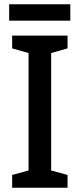

<svg xmlns="http://www.w3.org/2000/svg" viewBox="-20 -881 375 901"><path d="M297 0H37V-60L114 -81V-632L37 -654V-714H297V-654L220 -632V-81L297 -60ZM310 -861V-784H23V-861Z"/></svg>

Font: Noto Sans Lao UI SemCond Med
Style: Regular
Weight: 500
Width: 4
Designer: Monotype Design Team
Foundry: Monotype Imaging Inc.
Version: Version 2.000; ttfautohint (v1.8.4.7-5d5b)